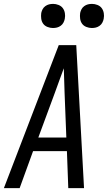

<svg xmlns="http://www.w3.org/2000/svg" viewBox="-32 -967 555 987"><path d="M-12 0 270 -735H360L400 0H319L312 -190H138L69 0ZM309 -260 300 -490Q299 -522 298 -553.5Q297 -585 296 -616Q285 -585 273 -553.5Q261 -522 250 -490L165 -260ZM440 -823Q426 -823 412 -828.5Q398 -834 390 -845Q382 -856 380 -870.5Q378 -885 380 -900Q382 -910 387 -919.5Q392 -929 401 -935.5Q410 -942 420 -944.5Q430 -947 441 -947Q455 -947 469 -941.5Q483 -936 491 -925Q499 -914 501.5 -899.5Q504 -885 501 -870Q499 -860 494 -850.5Q489 -841 480 -834.5Q471 -828 461 -825.5Q451 -823 440 -823ZM240 -823Q226 -823 212 -828.5Q198 -834 190 -845Q182 -856 180 -870.5Q178 -885 180 -900Q182 -910 187 -919.5Q192 -929 201 -935.5Q210 -942 220 -944.5Q230 -947 241 -947Q255 -947 269 -941.5Q283 -936 291 -925Q299 -914 301.5 -899.5Q304 -885 301 -870Q299 -860 294 -850.5Q289 -841 280 -834.5Q271 -828 261 -825.5Q251 -823 240 -823Z"/></svg>

Font: Iosevka Fixed
Style: Italic
Weight: 400
Italic angle: -9°
Monospace: yes
Designer: Belleve Invis
Foundry: Belleve Invis
Version: Version 33.2.4